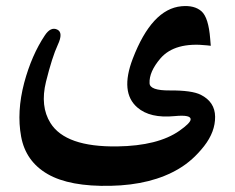

<svg xmlns="http://www.w3.org/2000/svg" viewBox="-20 -414 768 628"><path d="M565.4 137.7Q476.6 190.9 341.8 193.8Q207.5 196.8 135.7 155.3Q64 113.8 49.1 32.7Q34.2 -48.3 59.1 -143.1Q83.5 -233.9 127 -298.8Q146 -327.1 167 -317.4Q188 -307.6 168.9 -267.1Q150.4 -227.1 130.4 -146.5Q110.8 -66.4 145 -11.7Q194.3 67.4 363.8 64.9Q496.6 63 566.9 13.7Q601.6 -10.7 603.5 -22.5Q606 -39.6 550.8 -34.2Q470.7 -26.4 429.2 -62.5Q372.1 -111.8 414.1 -221.7Q476.6 -384.8 573.7 -393.6Q615.7 -397.5 638.9 -377.2Q662.1 -356.9 667.5 -287.1L669.4 -264.2L657.7 -265.6Q551.8 -277.3 504.9 -223.1Q467.3 -179.2 469.2 -141.6Q470.2 -117.7 535.2 -118.2Q607.4 -118.7 636.7 -104Q683.1 -80.6 683.6 -32.2Q684.1 17.1 647.5 64Q610.8 110.8 565.4 137.7Z"/></svg>

Font: Gandom
Style: Bold
Weight: 700
Foundry: DejaVu fonts team - Redesigned by Saber Rastikerdar - Based on Samim Font
Version: Version 0.3